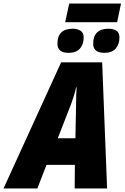

<svg xmlns="http://www.w3.org/2000/svg" viewBox="-77 -1070 707 1090"><path d="M588 -944 610 -1050H316L293 -944ZM601 -857Q601 -886 582.5 -896.5Q564 -907 539 -907Q452 -907 452 -821Q452 -770 517 -770Q559 -770 580 -794.5Q601 -819 601 -857ZM398 -857Q398 -885 379.5 -896Q361 -907 336 -907Q249 -907 249 -821Q249 -770 313 -770Q356 -770 377 -794.5Q398 -819 398 -857ZM328 -483Q336 -506 343 -528Q350 -550 355 -574H358Q356 -550 355.5 -526.5Q355 -503 355 -479L351 -285H251ZM135 0 187 -134H348L347 0H531L503 -716H270L-57 0Z"/></svg>

Font: Noto Sans Display SemiCondensed Black
Style: Italic
Weight: 900
Width: 4
Designer: Monotype Design team
Foundry: Monotype Imaging Inc.
Version: 1.000